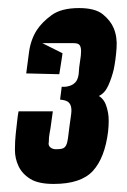

<svg xmlns="http://www.w3.org/2000/svg" viewBox="-20 -864 314 476"><path d="M225 -626Q234 -621 240 -610Q245 -600 248 -583.5Q251 -567 248 -538Q240 -473 210.5 -440.5Q181 -408 113 -408Q75 -408 55 -420.5Q35 -433 26 -452Q17 -471 17 -492.5Q17 -514 19 -532Q21 -549 22 -559Q23 -569 24 -576Q25 -583 26 -588H111L105 -545Q104 -539 103 -534Q102 -529 101.5 -523.5Q101 -518 101 -512Q99 -504 104.5 -499Q110 -494 119 -494Q130 -494 135.5 -496Q141 -498 144 -504Q147 -510 148.5 -521Q150 -532 152 -549Q155 -569 156.5 -581.5Q158 -594 155.5 -601.5Q153 -609 147 -612.5Q141 -616 129 -617Q129 -616 129.5 -621.5Q130 -627 131 -633L133 -649Q143 -648 152 -651Q160 -653 166.5 -659.5Q173 -666 175 -680Q176 -698 178.5 -712.5Q181 -727 181 -737Q181 -747 177.5 -752Q174 -757 163 -757H85L135 -732Q134 -726 133 -718Q131 -703 127 -680L45 -682L52 -735Q56 -765 71 -789Q84 -809 108 -826.5Q132 -844 176 -844Q216 -844 235 -828.5Q254 -813 262 -794Q271 -772 269 -745Q267 -716 262 -692Q257 -671 248.5 -652Q240 -633 225 -626Z"/></svg>

Font: Relentless
Style: Condensed Bold Italic
Weight: 700
Width: 3
Italic angle: -7°
Designer: Sparks studio
Foundry: Sparks Studio
Version: Version 1.101